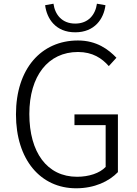

<svg xmlns="http://www.w3.org/2000/svg" viewBox="-20 -1000 740 1034"><path d="M223 -972C232 -899 280 -826 385 -826C490 -826 539 -899 548 -972L502 -980C494 -922 457 -873 385 -873C313 -873 276 -922 268 -980ZM66 -384C66 -139 199 14 390 14C489 14 567 -23 615 -73V-384H381V-326H549V-101C517 -67 458 -48 395 -48C233 -48 138 -180 138 -386C138 -591 239 -720 400 -720C479 -720 529 -686 566 -644L607 -689C565 -733 501 -782 400 -782C202 -782 66 -630 66 -384Z"/></svg>

Font: Kawkab Mono Light
Style: Regular
Weight: 300
Monospace: yes
Designer: Abdullah Arif
Foundry: Abdullah Arif
Version: Version 1.000;PS 000.500;hotconv 1.0.88;makeotf.lib2.5.64775